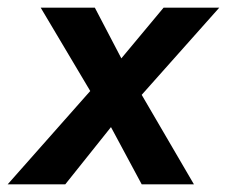

<svg xmlns="http://www.w3.org/2000/svg" viewBox="-41 -480 591 500"><path d="M385 -460 275 -328 206 -460H65L194 -243L-21 0H129L248 -149L328 0H464L328 -233L530 -460Z"/></svg>

Font: Jost SemiBold
Style: Italic
Weight: 600
Italic angle: -5°
Version: Version 3.710